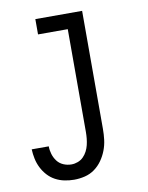

<svg xmlns="http://www.w3.org/2000/svg" viewBox="-84 -581 668 865"><g transform="rotate(-10 250.0 -148.5)"><path d="M185 223Q163 223 141 218.5Q119 214 99.5 203.5Q80 193 65 176.5Q50 160 40 140Q30 120 25.5 98.5Q21 77 20 55H98Q98 73 103.5 91Q109 109 120 123.5Q131 138 148.5 145.5Q166 153 185 153Q200 153 214.5 147.5Q229 142 239.5 131.5Q250 121 257 107.5Q264 94 267.5 79.5Q271 65 272.5 50Q274 35 274 20V-450H138V-520H352V20Q352 45 349 69.5Q346 94 337 117.5Q328 141 313.5 161.5Q299 182 279 196.5Q259 211 234.5 217Q210 223 185 223Z"/></g></svg>

Font: Iosevka SS18
Style: Regular
Weight: 400
Monospace: yes
Designer: Belleve Invis
Foundry: Belleve Invis
Version: Version 25.1.1; ttfautohint (v1.8.4)